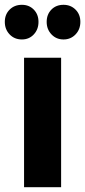

<svg xmlns="http://www.w3.org/2000/svg" viewBox="-26 -778 354 798"><path d="M74 -538H228V0H74ZM65 -614Q34 -614 14 -635Q-6 -656 -6 -687Q-6 -718 14 -738Q34 -758 65 -758Q95 -758 114.5 -738Q134 -718 134 -687Q134 -656 114.5 -635Q95 -614 65 -614ZM238 -758Q268 -758 288 -738Q308 -718 308 -687Q308 -656 288 -635Q268 -614 238 -614Q208 -614 188 -635Q168 -656 168 -687Q168 -718 187.5 -738Q207 -758 238 -758Z"/></svg>

Font: Argentum Sans SemiBold
Style: Regular
Weight: 600
Designer: Julieta Ulanovsky (Modified by Cristiano Sobral)
Foundry: Julieta Ulanovsky
Version: Version 5.001;November 22, 2018;FontCreator 11.5.0.2425 64-b